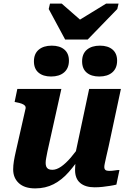

<svg xmlns="http://www.w3.org/2000/svg" viewBox="-20 -1033 720 1064"><path d="M341 -814H466L630 -983L637 -1013H568L382 -899L458 -894L322 -1013H257L250 -983ZM243 -194Q239 -172 236 -157.5Q233 -143 233 -130Q233 -118 236.5 -109.5Q240 -101 248 -96.5Q256 -92 270 -92Q293 -92 318.5 -109.5Q344 -127 372.5 -160Q401 -193 431 -238L437 -181Q400 -124 361.5 -80Q323 -36 277.5 -12.5Q232 11 175 11Q116 11 84.5 -18Q53 -47 53 -94Q53 -116 57 -140.5Q61 -165 68 -195L122 -433Q123 -442 117.5 -448Q112 -454 100 -458.5Q88 -463 71 -466L61 -468L76 -540H320ZM582 -222Q574 -188 569 -165.5Q564 -143 561 -129Q558 -115 558 -108Q558 -96 564.5 -91Q571 -86 585 -86Q601 -86 616 -88.5Q631 -91 642 -91L625 -10Q609 -6 589.5 -3Q570 0 549 2.5Q528 5 504 5Q453 5 424.5 -19Q396 -43 396 -91Q396 -96 396.5 -104.5Q397 -113 397.5 -124.5Q398 -136 399 -149L389 -140L474 -540H650ZM263 -609Q309 -609 335.5 -632Q362 -655 362 -697Q362 -737 336.5 -758.5Q311 -780 267 -780Q221 -780 194.5 -757.5Q168 -735 168 -693Q168 -652 193.5 -630.5Q219 -609 263 -609ZM530 -609Q576 -609 602.5 -632Q629 -655 629 -697Q629 -737 603.5 -758.5Q578 -780 534 -780Q488 -780 461.5 -757.5Q435 -735 435 -693Q435 -652 460.5 -630.5Q486 -609 530 -609Z"/></svg>

Font: Roboto Serif 20pt
Style: Bold Italic
Weight: 700
Italic angle: -10°
Version: Version 1.007